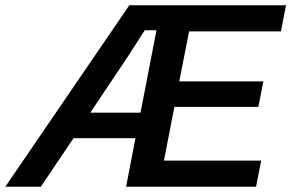

<svg xmlns="http://www.w3.org/2000/svg" viewBox="-65 -708 1104 728"><path d="M213.9 -184.1 89.8 0H-44.9L425.3 -688H1019.5L1000 -588.9H651.9L614.7 -399.4H933.6L914.6 -302.7H596.2L556.6 -99.1H925.3L905.8 0H413.1L448.7 -184.1ZM277.3 -280.8H467.8L528.3 -593.3H483.9L417.5 -490.2Z"/></svg>

Font: Arimo SemiBold
Style: Italic
Weight: 600
Italic angle: -12°
Version: Version 1.33